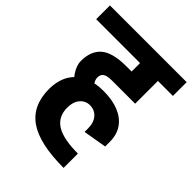

<svg xmlns="http://www.w3.org/2000/svg" viewBox="-242 -768 996 996"><g transform="rotate(45 256.5 -270.0)"><path d="M401 113Q224 113 141 55.5Q58 -2 58 -123H193Q193 -55 243.5 -23.5Q294 8 401 8ZM-25 -552V-653H538V-552ZM58 -121Q58 -184 83 -227.5Q108 -271 155 -293.5Q202 -316 266 -316V-214Q234 -213 213.5 -188Q193 -163 193 -121ZM167 -203Q122 -236 97 -272.5Q72 -309 72 -343H193Q193 -322 210 -302Q227 -282 251 -267ZM72 -343Q72 -416 115 -453Q158 -490 259 -490V-385Q222 -385 207.5 -374.5Q193 -364 193 -343ZM259 -385V-490H428V-385ZM297 -490V-653H428V-490ZM475 -118 346 -96V-121L475 -151ZM346 -121Q346 -164 324.5 -189Q303 -214 266 -214V-316Q331 -316 377.5 -297Q424 -278 449.5 -241.5Q475 -205 475 -151Z"/></g></svg>

Font: Akshar Light SemiBold
Style: Regular
Weight: 600
Version: Version 1.100